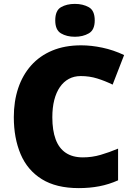

<svg xmlns="http://www.w3.org/2000/svg" viewBox="-20 -957 689 987"><path d="M395 -566Q361 -566 334 -551.5Q307 -537 288 -509.5Q269 -482 259 -443Q249 -404 249 -354Q249 -287 266 -241Q283 -195 318 -171.5Q353 -148 406 -148Q453 -148 497.5 -161Q542 -174 587 -193V-30Q540 -9 490.5 0.5Q441 10 385 10Q269 10 195 -36Q121 -82 86 -164.5Q51 -247 51 -355Q51 -436 73.5 -503.5Q96 -571 140 -620.5Q184 -670 248.5 -697Q313 -724 397 -724Q449 -724 506 -712Q563 -700 618 -674L559 -522Q520 -541 480 -553.5Q440 -566 395 -566ZM365 -937Q406 -937 436.5 -920Q467 -903 467 -852Q467 -803 436.5 -785.5Q406 -768 365 -768Q323 -768 293.5 -785.5Q264 -803 264 -852Q264 -903 293.5 -920Q323 -937 365 -937Z"/></svg>

Font: Noto Sans Thai Black
Style: Regular
Weight: 900
Version: Version 2.001